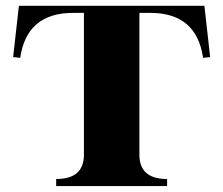

<svg xmlns="http://www.w3.org/2000/svg" viewBox="-20 -629 755 649"><path d="M43.9 -609.4H670.9L690.4 -436L666.5 -433.6Q644.3 -585.4 488.3 -585.4H451.2V-106Q451.2 -23.9 544.9 -23.9V0H169.9V-23.9Q263.7 -23.9 263.7 -106V-585.4H226.6Q70.6 -585.4 48.3 -433.6L24.4 -436Z"/></svg>

Font: itsadzoke
Style: Regular
Weight: 700
Width: 7
Version: Version 0.45